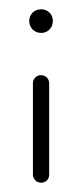

<svg xmlns="http://www.w3.org/2000/svg" viewBox="-20 -394 180 414"><path d="M68 -232C59 -232 51 -224 51 -215V-17C51 -11 55 -5 60 -2C63 -1 66 0 69 0C72 0 75 -1 77 -2C83 -5 86 -11 86 -17V-215C86 -219 84 -224 81 -227C77 -230 73 -232 68 -232ZM94 -349C94 -363 83 -374 69 -374C54 -374 43 -363 43 -349C43 -334 54 -323 69 -323C83 -323 94 -334 94 -349Z"/></svg>

Font: LetsTrace
Style: basic
Weight: 500
Version: Version 002.000